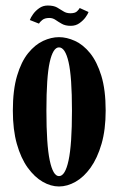

<svg xmlns="http://www.w3.org/2000/svg" viewBox="-20 -664 430 695"><path d="M193.5 11Q164 11 134.5 -6Q105 -23 80.2 -57.2Q55.5 -91.5 41 -143Q26.5 -194.5 26.5 -263.5Q26.5 -338.5 41.8 -389.8Q57 -441 82 -471.8Q107 -502.5 136.2 -516Q165.5 -529.5 193.5 -529.5Q221.5 -529.5 251.2 -516Q281 -502.5 306 -471.8Q331 -441 346.8 -389.8Q362.5 -338.5 362.5 -263.5Q362.5 -194.5 347.5 -143Q332.5 -91.5 308 -57.2Q283.5 -23 253.5 -6Q223.5 11 193.5 11ZM193.5 -26.5Q216 -26.5 228.2 -83.5Q240.5 -140.5 240.5 -263.5Q240.5 -386 228.2 -439.2Q216 -492.5 193.5 -492.5Q172 -492.5 160 -439.2Q148 -386 148 -263.5Q148 -140.5 160 -83.5Q172 -26.5 193.5 -26.5ZM236 -570.5Q216.5 -570.5 203.8 -577.8Q191 -585 181 -592Q171 -599 158.5 -599Q141.5 -599 132.5 -591.2Q123.5 -583.5 121 -578.5L88 -591.5Q91 -600.5 99.8 -612.8Q108.5 -625 122 -634.5Q135.5 -644 152.5 -644Q174 -644 186.5 -637Q199 -630 209.5 -623Q220 -616 235 -616Q251.5 -616 258.8 -623Q266 -630 268.5 -635L300.5 -620.5Q298.5 -614 290.2 -602.2Q282 -590.5 268.2 -580.5Q254.5 -570.5 236 -570.5Z"/></svg>

Font: Imbue 24pt
Style: Bold
Weight: 700
Designer: Tyler Finck
Foundry: Etcetera Type Company
Version: Version 1.102